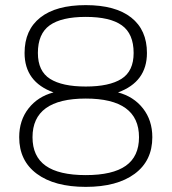

<svg xmlns="http://www.w3.org/2000/svg" viewBox="-20 -715 670 750"><path d="M55 -179Q55 -245 91.5 -291.5Q128 -338 189 -354Q76 -395 76 -508Q76 -598 137.5 -646.5Q199 -695 315 -695Q431 -695 492.5 -646.5Q554 -598 554 -508Q554 -395 441 -354Q502 -338 538.5 -291.5Q575 -245 575 -179Q575 -87 506 -36Q437 15 315 15Q193 15 124 -36Q55 -87 55 -179ZM502 -508Q502 -583 456 -616Q410 -649 315 -649Q220 -649 174 -616Q128 -583 128 -508Q128 -437 175.5 -407Q223 -377 315 -377Q407 -377 454.5 -407Q502 -437 502 -508ZM523 -179Q523 -330 315 -330Q107 -330 107 -179Q107 -104 158.5 -67.5Q210 -31 315 -31Q420 -31 471.5 -67.5Q523 -104 523 -179Z"/></svg>

Font: Mitr ExtraLight
Style: Regular
Weight: 250
Designer: Thanarat Vachiruckul
Foundry: Cadson Demak Co.,Ltd.
Version: Version 1.000